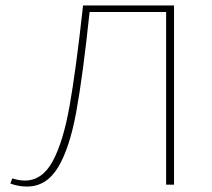

<svg xmlns="http://www.w3.org/2000/svg" viewBox="-20 -678 780 705"><path d="M619 0H590V-634H309Q284 -397 259.5 -264.5Q235 -132 192.5 -62.5Q150 7 79 7Q48 7 18 -4L25 -23Q50 -15 71 -15Q135 -15 173.5 -86Q212 -157 235.5 -289Q259 -421 285 -658H619Z"/></svg>

Font: Ysabeau Extralight
Style: Regular
Weight: 200
Designer: Christian Thalmann (Catharsis Fonts)
Version: Version 0.003